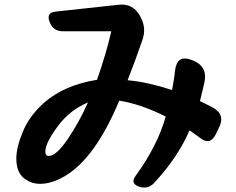

<svg xmlns="http://www.w3.org/2000/svg" viewBox="-20 -773 1040 847"><path d="M592 50Q554 36 578 3Q675 -130 711 -259Q601 -314 506 -329Q401 -76 266 4Q208 38 157 38Q115 38 83 11Q52 -16 52 -74Q52 -122 80 -190Q107 -258 172 -318Q263 -398 408 -421Q449 -538 471 -635H258Q214 -635 199 -676Q182 -718 227 -722L503 -752Q566 -759 597 -704L600 -698Q627 -649 608 -596Q592 -550 576 -506Q560 -462 543 -419Q589 -415 637.5 -404Q686 -393 739 -376Q743 -397 746.5 -418.5Q750 -440 752 -462Q757 -498 774.5 -509.5Q792 -521 827 -508Q897 -482 882 -410Q877 -388 872 -367.5Q867 -347 862 -327Q876 -320 890.5 -313Q905 -306 920 -298Q976 -266 945 -208L931 -179Q906 -130 862 -165Q851 -173 839.5 -181.5Q828 -190 816 -198Q765 -79 660 34Q632 64 592 50ZM195 -85Q228 -85 278.5 -159Q329 -233 368 -321Q288 -288 234 -215Q180 -142 180 -104Q180 -85 195 -85Z"/></svg>

Font: MaokenZhuyuanTi
Style: Regular
Weight: 400
Designer: Fontworks Inc & LongZhuTi team: ZERO子、时光羊、荆南、频凡、刘鹏、Little White Dog、帆影Magmeta、奈白不弍、白日月球、ChaoTawei、雨三（排名不分先后）
Version: Version 1.000; 20230222